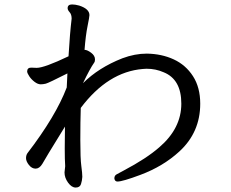

<svg xmlns="http://www.w3.org/2000/svg" viewBox="-20 -781 1040 863"><path d="M320 62Q302 62 286 40Q270 18 270 -6L273 -34Q271 -62 271 -114Q271 -166 272 -212Q259 -190 229 -142Q199 -94 170 -44Q157 -23 140 -23Q123 -23 110 -39.5Q97 -56 97 -70Q97 -83 103 -92Q231 -259 280 -388L283 -451Q198 -408 186 -405Q174 -402 163 -402Q150 -402 135.5 -413Q121 -424 112 -437.5Q103 -451 102 -459Q102 -477 120 -477L145 -476Q179 -476 288 -528Q294 -631 302 -697Q302 -716 293 -726Q284 -736 284 -744Q284 -761 304 -761Q318 -761 336 -756Q382 -741 382 -713Q382 -705 373.5 -663.5Q365 -622 360 -557Q372 -557 389.5 -544Q407 -531 407 -514Q407 -504 403 -499Q384 -472 353 -407Q423 -477 530 -519Q586 -540 640 -540Q707 -539 761 -514Q815 -489 847.5 -438.5Q880 -388 880 -315Q880 -186 786 -100Q713 -33 611 5Q531 35 508 35Q496 35 494 21Q494 8 504.5 2.5Q515 -3 537 -15Q639 -69 696 -119Q795 -204 795 -315Q795 -424 716 -456Q680 -472 639 -472L622 -471Q465 -458 343 -296Q341 -236 341 -152Q341 -68 345.5 -35Q350 -2 350 14Q349 31 344 46.5Q339 62 320 62Z"/></svg>

Font: ToneOZ-Pinyin-WenKai-Medium
Style: Medium
Weight: 700
Designer: Fontworks Inc.
Foundry: ToneOZ
Version: Version 0.240331